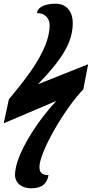

<svg xmlns="http://www.w3.org/2000/svg" viewBox="-35 -777 496 1037"><path d="M133 240C195 240 219 213 227 169C190 169 178 152 178 125C178 46 309 -183 415 -295L441 -430L170 -322C303 -459 358 -551 358 -653C358 -710 328 -757 265 -757C200 -757 165 -733 165 -706C199 -707 233 -687 233 -639C233 -498 82 -325 13 -241L-15 -111L269 -232C172 -129 46 58 46 169C48 215 85 240 133 240Z"/></svg>

Font: Noto Serif ExtraCondensed Black
Style: Italic
Weight: 900
Width: 2
Italic angle: -12°
Designer: Monotype Design Team
Foundry: Monotype Imaging Inc.
Version: Version 2.014